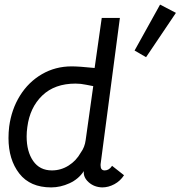

<svg xmlns="http://www.w3.org/2000/svg" viewBox="-20 -806 786 836"><path d="M17 -205Q17 -230 20 -255Q30 -330 67 -389.5Q104 -449 162.5 -483Q221 -517 292 -517Q324 -517 392 -510L423 -728H502L418 -91V-85Q418 -64 436 -64Q455 -64 468 -84L520 -43Q504 -18 478 -4Q452 10 425 10Q390 9 366 -12.5Q342 -34 345 -61Q322 -26 282.5 -8Q243 10 203 10Q111 10 64 -50.5Q17 -111 17 -205ZM332 -142Q349 -165 353 -196L386 -431Q378 -432 355 -437Q332 -442 309 -442Q218 -442 164 -390Q110 -338 99 -253Q96 -232 96 -212Q96 -146 124.5 -105Q153 -64 206 -64Q245 -64 278.5 -85Q312 -106 332 -142ZM677 -786 746 -750 616 -557 566 -586Z"/></svg>

Font: Bellota
Style: Bold Italic
Weight: 700
Italic angle: -7.5°
Designer: Kemie Guaida
Foundry: Kemie Guaida
Version: Version 4.001